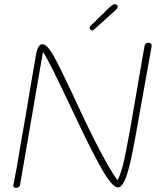

<svg xmlns="http://www.w3.org/2000/svg" viewBox="-20 -917 751 925"><path d="M710 -691 632 -256Q607 -116 588 -65Q569 -14 548 -14Q521 -14 470 -103.5Q419 -193 345 -351Q270 -509 235.5 -578.5Q201 -648 187 -666L154 -477L134 -359L76 -23Q75 -19 69.5 -15.5Q64 -12 58 -12Q52 -12 47.5 -15Q43 -18 44 -23Q61 -106 82 -237L103 -356Q120 -455 122 -470Q126 -494 133.5 -537.5Q141 -581 155 -662Q158 -678 165.5 -691Q173 -704 184 -704Q207 -704 238.5 -647.5Q270 -591 334 -454L373 -370Q439 -231 483 -151.5Q527 -72 546 -49Q558 -68 571.5 -119Q585 -170 607 -295L676 -694Q679 -711 695 -711Q704 -711 708 -705.5Q712 -700 710 -691ZM412 -781Q412 -786 414 -789.5Q416 -793 424 -800L505 -879Q516 -889 522 -893Q528 -897 534 -897Q538 -897 542.5 -893.5Q547 -890 547 -884Q547 -879 543 -874.5Q539 -870 535 -866.5Q531 -863 528 -860L440 -781Q437 -778 432 -774Q427 -770 423 -770Q420 -770 416 -774Q412 -778 412 -781Z"/></svg>

Font: Mali ExtraLight
Style: Italic
Weight: 275
Italic angle: -10°
Version: Version 1.000; ttfautohint (v1.6)